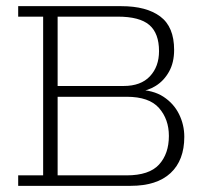

<svg xmlns="http://www.w3.org/2000/svg" viewBox="-20 -603 674 623"><path d="M39 0V-34H120V-549H39V-583H374Q455 -583 500 -549.5Q545 -516 545 -441Q545 -400 528.5 -370.5Q512 -341 485.5 -324.5Q459 -308 430 -306L424 -312Q477 -311 510.5 -289Q544 -267 561 -232.5Q578 -198 578 -159Q578 -83 533.5 -41.5Q489 0 404 0ZM167 -34H391Q464 -34 496 -69Q528 -104 528 -162Q528 -216 496 -252.5Q464 -289 391 -289H167ZM167 -324H381Q437 -324 466.5 -355.5Q496 -387 496 -437Q496 -495 464.5 -522Q433 -549 362 -549H167Z"/></svg>

Font: Rokkitt ExtraLight
Style: Regular
Weight: 250
Version: Version 3.103